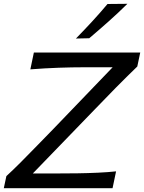

<svg xmlns="http://www.w3.org/2000/svg" viewBox="-24 -989 757 1009"><path d="M-4 0 9.5 -63.5Q43.5 -94.5 87 -138.2Q130.5 -182 175.2 -228Q220 -274 258 -313L568 -635.5H418Q355 -635.5 283.8 -633Q212.5 -630.5 135.5 -624.5L154 -713H713L697.5 -639.5Q641 -585 584.2 -527.5Q527.5 -470 471.5 -411.5L148.5 -77.5H284Q328.5 -77.5 383.2 -78.2Q438 -79 491.5 -81.5Q545 -84 586 -88.5L567.5 0ZM375 -786.5Q419 -831.5 460.8 -876.8Q502.5 -922 541 -968L645.5 -969Q598.5 -922.5 548 -877.5Q497.5 -832.5 445 -788Z"/></svg>

Font: Commissioner Flair
Style: Italic
Weight: 400
Italic angle: -12°
Designer: Kostas Bartsokas
Foundry: Kostas Bartsokas
Version: Version 1.000; ttfautohint (v1.8.3)